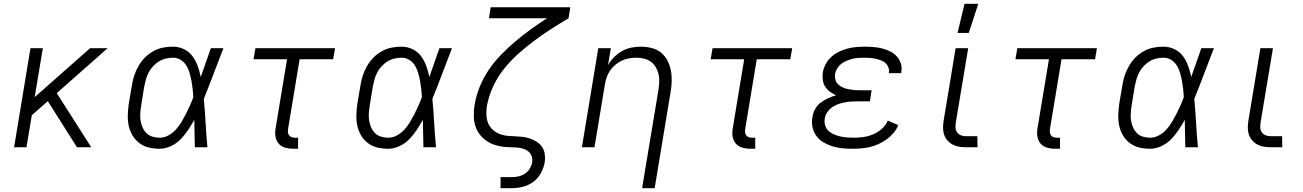

<svg xmlns="http://www.w3.org/2000/svg" viewBox="-20 -773 6840 1008"><path d="M384 0 231 -242 147 -168 119 0H54L140 -520H205L162 -263L453 -520H545L278 -284L459 0Z M818 8Q789 8 761.5 1.5Q734 -5 712 -21.5Q690 -38 676 -61.5Q662 -85 656 -112.5Q650 -140 651 -169.5Q652 -199 656 -228L673 -328Q677 -354 685.5 -379Q694 -404 708 -428Q722 -452 741.5 -471.5Q761 -491 785.5 -504.5Q810 -518 836 -523Q862 -528 888 -528Q919 -528 946.5 -514.5Q974 -501 991 -477.5Q1008 -454 1018 -426Q1028 -398 1034 -369Q1047 -407 1060.5 -444.5Q1074 -482 1087 -520H1153Q1127 -454 1102 -387Q1077 -320 1050 -254Q1056 -191 1059.5 -127Q1063 -63 1069 0H1003Q1002 -36 1001.5 -72Q1001 -108 1000 -144Q985 -117 967.5 -90.5Q950 -64 928 -41.5Q906 -19 876.5 -5.5Q847 8 818 8ZM819 -50Q842 -50 864 -62Q886 -74 903 -92.5Q920 -111 932.5 -132Q945 -153 956 -174.5Q967 -196 977 -218.5Q987 -241 995 -263Q994 -285 991.5 -306.5Q989 -328 985 -349.5Q981 -371 975 -391.5Q969 -412 958 -429.5Q947 -447 929 -458.5Q911 -470 889 -470Q870 -470 850.5 -465.5Q831 -461 814 -450.5Q797 -440 783 -424.5Q769 -409 760 -391.5Q751 -374 746 -355.5Q741 -337 737 -318L721 -218Q718 -199 716.5 -179Q715 -159 718 -140Q721 -121 728.5 -104Q736 -87 749 -74Q762 -61 780.5 -55.5Q799 -50 819 -50Z M1545 8H1519Q1498 8 1478 2.5Q1458 -3 1444.5 -17.5Q1431 -32 1427 -52.5Q1423 -73 1426 -94L1487 -462H1311L1321 -520H1739L1729 -462H1553L1492 -94Q1491 -85 1492 -76.5Q1493 -68 1498.5 -61.5Q1504 -55 1512 -52.5Q1520 -50 1529 -50H1545Z M2018 8Q1989 8 1961.5 1.5Q1934 -5 1912 -21.5Q1890 -38 1876 -61.5Q1862 -85 1856 -112.5Q1850 -140 1851 -169.5Q1852 -199 1856 -228L1873 -328Q1877 -354 1885.5 -379Q1894 -404 1908 -428Q1922 -452 1941.5 -471.5Q1961 -491 1985.5 -504.5Q2010 -518 2036 -523Q2062 -528 2088 -528Q2119 -528 2146.5 -514.5Q2174 -501 2191 -477.5Q2208 -454 2218 -426Q2228 -398 2234 -369Q2247 -407 2260.5 -444.5Q2274 -482 2287 -520H2353Q2327 -454 2302 -387Q2277 -320 2250 -254Q2256 -191 2259.5 -127Q2263 -63 2269 0H2203Q2202 -36 2201.5 -72Q2201 -108 2200 -144Q2185 -117 2167.5 -90.5Q2150 -64 2128 -41.5Q2106 -19 2076.5 -5.5Q2047 8 2018 8ZM2019 -50Q2042 -50 2064 -62Q2086 -74 2103 -92.5Q2120 -111 2132.5 -132Q2145 -153 2156 -174.5Q2167 -196 2177 -218.5Q2187 -241 2195 -263Q2194 -285 2191.5 -306.5Q2189 -328 2185 -349.5Q2181 -371 2175 -391.5Q2169 -412 2158 -429.5Q2147 -447 2129 -458.5Q2111 -470 2089 -470Q2070 -470 2050.5 -465.5Q2031 -461 2014 -450.5Q1997 -440 1983 -424.5Q1969 -409 1960 -391.5Q1951 -374 1946 -355.5Q1941 -337 1937 -318L1921 -218Q1918 -199 1916.5 -179Q1915 -159 1918 -140Q1921 -121 1928.5 -104Q1936 -87 1949 -74Q1962 -61 1980.5 -55.5Q1999 -50 2019 -50Z M2608 215V157H2667Q2684 157 2702 153Q2720 149 2735.5 139Q2751 129 2761 112.5Q2771 96 2774 79Q2776 62 2771 47Q2766 32 2754.5 22.5Q2743 13 2727.5 8Q2712 3 2696 1.5Q2680 0 2663.5 0Q2647 0 2630.5 -1.5Q2614 -3 2598.5 -6.5Q2583 -10 2568.5 -15.5Q2554 -21 2541 -29Q2528 -37 2516.5 -47.5Q2505 -58 2496 -70.5Q2487 -83 2481 -97Q2475 -111 2471.5 -126.5Q2468 -142 2467.5 -158Q2467 -174 2468 -190.5Q2469 -207 2472 -224V-225Q2480 -272 2499 -318.5Q2518 -365 2546.5 -407Q2575 -449 2611 -486Q2647 -523 2686 -556Q2725 -589 2766.5 -619Q2808 -649 2852 -677H2547L2556 -735H2974L2965 -677Q2917 -649 2871.5 -619.5Q2826 -590 2782 -557Q2738 -524 2697 -487Q2656 -450 2622.5 -407Q2589 -364 2567 -315Q2545 -266 2536 -215Q2533 -194 2533.5 -172.5Q2534 -151 2540.5 -132Q2547 -113 2561 -98Q2575 -83 2593 -74Q2611 -65 2632 -61.5Q2653 -58 2675 -58H2676Q2698 -57 2719 -55Q2740 -53 2760 -46.5Q2780 -40 2797.5 -29Q2815 -18 2826 -1.5Q2837 15 2840 36Q2843 57 2840 78Q2835 107 2820 135Q2805 163 2780 181.5Q2755 200 2725 207.5Q2695 215 2667 215Z M3351 215 3437 -302Q3440 -322 3441 -343Q3442 -364 3437.5 -383.5Q3433 -403 3423 -420Q3413 -437 3397.5 -448.5Q3382 -460 3362.5 -465Q3343 -470 3322 -470Q3302 -470 3282 -466.5Q3262 -463 3244 -454.5Q3226 -446 3209.5 -432Q3193 -418 3181.5 -400.5Q3170 -383 3164 -364Q3158 -345 3155 -325L3101 0H3035L3121 -520H3187L3172 -431Q3185 -454 3204 -473Q3223 -492 3246 -505Q3269 -518 3294.5 -523Q3320 -528 3344 -528Q3373 -528 3401 -521Q3429 -514 3449.5 -497.5Q3470 -481 3483 -457Q3496 -433 3501.5 -406Q3507 -379 3506.5 -350Q3506 -321 3501 -292L3417 215Z M3945 8H3919Q3898 8 3878 2.5Q3858 -3 3844.5 -17.5Q3831 -32 3827 -52.5Q3823 -73 3826 -94L3887 -462H3711L3721 -520H4139L4129 -462H3953L3892 -94Q3891 -85 3892 -76.5Q3893 -68 3898.5 -61.5Q3904 -55 3912 -52.5Q3920 -50 3929 -50H3945Z M4456 8Q4429 8 4402.5 5.5Q4376 3 4351.5 -4.5Q4327 -12 4304.5 -25Q4282 -38 4267 -58Q4252 -78 4246 -104Q4240 -130 4245 -157Q4248 -179 4259 -199.5Q4270 -220 4288.5 -234Q4307 -248 4328 -257.5Q4349 -267 4370 -273Q4352 -280 4337 -291.5Q4322 -303 4312 -318.5Q4302 -334 4299.5 -354Q4297 -374 4300 -394Q4304 -416 4315.5 -437.5Q4327 -459 4345 -475Q4363 -491 4385 -501.5Q4407 -512 4429.5 -518Q4452 -524 4475 -526Q4498 -528 4521 -528Q4544 -528 4567 -526Q4590 -524 4612 -518.5Q4634 -513 4653.5 -503Q4673 -493 4687.5 -477.5Q4702 -462 4709 -440.5Q4716 -419 4712 -395L4711 -389H4646L4647 -392Q4649 -407 4643.5 -420.5Q4638 -434 4627.5 -443Q4617 -452 4603 -457Q4589 -462 4575 -465Q4561 -468 4546.5 -469Q4532 -470 4517 -470Q4501 -470 4485.5 -469Q4470 -468 4455 -464Q4440 -460 4425 -454Q4410 -448 4397 -438Q4384 -428 4375.5 -414Q4367 -400 4364 -384Q4362 -369 4366 -354.5Q4370 -340 4380.5 -330Q4391 -320 4404.5 -314Q4418 -308 4432.5 -305Q4447 -302 4462 -300.5Q4477 -299 4493 -299H4556L4547 -241H4484Q4467 -241 4449.5 -240Q4432 -239 4414.5 -235.5Q4397 -232 4380 -226Q4363 -220 4348 -209.5Q4333 -199 4322.5 -183Q4312 -167 4310 -150Q4307 -132 4312 -115Q4317 -98 4329 -86.5Q4341 -75 4357 -68Q4373 -61 4390 -57Q4407 -53 4425 -51.5Q4443 -50 4461 -50Q4487 -50 4512.5 -53.5Q4538 -57 4563 -67.5Q4588 -78 4609.5 -96.5Q4631 -115 4641 -140L4696 -116Q4687 -94 4671 -75Q4655 -56 4635 -41.5Q4615 -27 4593 -17Q4571 -7 4548 -1.5Q4525 4 4502 6Q4479 8 4456 8Z M5112 0H5050Q5032 0 5014 -3Q4996 -6 4980.5 -14.5Q4965 -23 4953.5 -36.5Q4942 -50 4936.5 -66.5Q4931 -83 4931 -101.5Q4931 -120 4934 -139L4997 -520H5063L4998 -130Q4996 -116 4996.5 -102.5Q4997 -89 5004.5 -78.5Q5012 -68 5024 -63Q5036 -58 5050 -58H5111ZM5007 -600 5044 -753H5116L5066 -600Z M5545 8H5519Q5498 8 5478 2.5Q5458 -3 5444.5 -17.5Q5431 -32 5427 -52.5Q5423 -73 5426 -94L5487 -462H5311L5321 -520H5739L5729 -462H5553L5492 -94Q5491 -85 5492 -76.5Q5493 -68 5498.5 -61.5Q5504 -55 5512 -52.5Q5520 -50 5529 -50H5545Z M6018 8Q5989 8 5961.5 1.5Q5934 -5 5912 -21.5Q5890 -38 5876 -61.5Q5862 -85 5856 -112.5Q5850 -140 5851 -169.5Q5852 -199 5856 -228L5873 -328Q5877 -354 5885.5 -379Q5894 -404 5908 -428Q5922 -452 5941.5 -471.5Q5961 -491 5985.5 -504.5Q6010 -518 6036 -523Q6062 -528 6088 -528Q6119 -528 6146.5 -514.5Q6174 -501 6191 -477.5Q6208 -454 6218 -426Q6228 -398 6234 -369Q6247 -407 6260.5 -444.5Q6274 -482 6287 -520H6353Q6327 -454 6302 -387Q6277 -320 6250 -254Q6256 -191 6259.5 -127Q6263 -63 6269 0H6203Q6202 -36 6201.5 -72Q6201 -108 6200 -144Q6185 -117 6167.5 -90.5Q6150 -64 6128 -41.5Q6106 -19 6076.5 -5.5Q6047 8 6018 8ZM6019 -50Q6042 -50 6064 -62Q6086 -74 6103 -92.5Q6120 -111 6132.5 -132Q6145 -153 6156 -174.5Q6167 -196 6177 -218.5Q6187 -241 6195 -263Q6194 -285 6191.5 -306.5Q6189 -328 6185 -349.5Q6181 -371 6175 -391.5Q6169 -412 6158 -429.5Q6147 -447 6129 -458.5Q6111 -470 6089 -470Q6070 -470 6050.5 -465.5Q6031 -461 6014 -450.5Q5997 -440 5983 -424.5Q5969 -409 5960 -391.5Q5951 -374 5946 -355.5Q5941 -337 5937 -318L5921 -218Q5918 -199 5916.5 -179Q5915 -159 5918 -140Q5921 -121 5928.5 -104Q5936 -87 5949 -74Q5962 -61 5980.5 -55.5Q5999 -50 6019 -50Z M6712 0H6650Q6632 0 6614 -3Q6596 -6 6580.5 -14.5Q6565 -23 6553.5 -36.5Q6542 -50 6536.5 -66.5Q6531 -83 6531 -101.5Q6531 -120 6534 -139L6597 -520H6663L6598 -130Q6596 -116 6596.5 -102.5Q6597 -89 6604.5 -78.5Q6612 -68 6624 -63Q6636 -58 6650 -58H6711Z"/></svg>

Font: Iosevka Aile Light
Style: Italic
Weight: 300
Italic angle: -9°
Designer: Belleve Invis
Foundry: Belleve Invis
Version: Version 31.1.0; ttfautohint (v1.8.4)